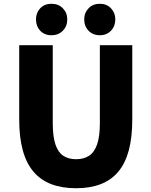

<svg xmlns="http://www.w3.org/2000/svg" viewBox="-20 -985 803 1019"><path d="M384 14Q309 14 252.5 -7.5Q196 -29 158 -73.5Q120 -118 101 -187Q82 -256 82 -350V-745H260V-331Q260 -261 274 -219Q288 -177 315.5 -158.5Q343 -140 384 -140Q425 -140 453 -158.5Q481 -177 495.5 -219Q510 -261 510 -331V-745H682V-350Q682 -256 663.5 -187Q645 -118 607.5 -73.5Q570 -29 514 -7.5Q458 14 384 14ZM253 -798Q216 -798 193.5 -822Q171 -846 171 -882Q171 -917 193.5 -941Q216 -965 253 -965Q290 -965 313.5 -941Q337 -917 337 -882Q337 -846 313.5 -822Q290 -798 253 -798ZM510 -798Q473 -798 450 -822Q427 -846 427 -882Q427 -917 450 -941Q473 -965 510 -965Q546 -965 569 -941Q592 -917 592 -882Q592 -846 569 -822Q546 -798 510 -798Z"/></svg>

Font: Noto Sans TC Thin Black
Style: Regular
Weight: 900
Version: Version 2.004-H2;hotconv 1.0.118;makeotfexe 2.5.65603